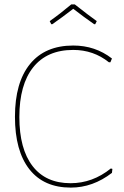

<svg xmlns="http://www.w3.org/2000/svg" viewBox="-20 -848 563 873"><path d="M213 -738 206 -752Q253 -785 304 -828H320Q386 -776 420 -752L413 -738H408Q362 -770 313 -808Q264 -770 218 -738ZM313 -641Q413 -641 489 -582L482 -565H475Q405 -621 313 -621Q194 -621 131 -542Q68 -463 68 -316Q68 -171 128 -93Q188 -15 301 -15Q401 -15 484 -82L491 -80L489 -62Q402 5 302 5Q179 5 113.5 -78.5Q48 -162 48 -317Q48 -473 116.5 -557Q185 -641 313 -641Z"/></svg>

Font: Alegreya Sans Thin
Style: Regular
Weight: 100
Designer: Juan Pablo del Peral
Foundry: Huerta Tipografica
Version: Version 2.007